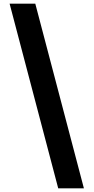

<svg xmlns="http://www.w3.org/2000/svg" viewBox="-20 -853 506 1039"><path d="M32 -833 295 166H434L171 -833Z"/></svg>

Font: Noto Sans Gurmukhi UI SemiCondensed ExtraBold
Style: Regular
Weight: 800
Width: 4
Designer: Jelle Bosma - Monotype Design Team
Foundry: Monotype Imaging Inc.
Version: Version 2.004